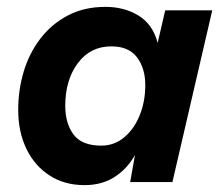

<svg xmlns="http://www.w3.org/2000/svg" viewBox="-20 -530 645 559"><path d="M226 9Q168 9 124.5 -19Q81 -47 57 -96.5Q33 -146 33 -210Q33 -268 49 -321.5Q65 -375 97.5 -417.5Q130 -460 177.5 -485Q225 -510 287 -510Q342 -510 383.5 -484.5Q425 -459 439 -405L461 -500H598L482 0H359L373 -79Q351 -39 314 -15Q277 9 226 9ZM275 -106Q313 -106 342 -130.5Q371 -155 387 -195Q403 -235 403 -282Q403 -331 379 -363Q355 -395 304 -395Q243 -395 206.5 -346Q170 -297 170 -222Q170 -171 194 -138.5Q218 -106 275 -106Z"/></svg>

Font: Prodigy Sans SemiBold
Style: Italic
Weight: 600
Italic angle: -13°
Designer: Wei Huang
Foundry: Wei Huang
Version: Version 1.003; ttfautohint (v1.8.3)